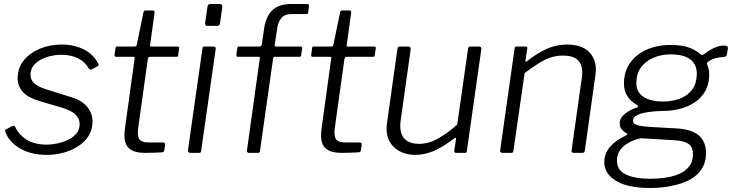

<svg xmlns="http://www.w3.org/2000/svg" viewBox="-20 -762 3648 957"><path d="M213 10Q135 10 80 -22Q25 -54 7 -104Q3 -113 10 -117L42 -134Q47 -136 50.5 -135Q54 -134 56 -129Q75 -89 114 -65Q153 -41 214 -41Q235 -41 263 -46.5Q291 -52 317 -64Q343 -76 360 -95.5Q377 -115 377 -145Q377 -171 355 -192Q333 -213 283 -227L184 -256Q119 -275 93.5 -304Q68 -333 68 -370Q68 -425 99.5 -462.5Q131 -500 180.5 -520Q230 -540 287 -540Q352 -540 400 -514.5Q448 -489 470 -444Q473 -441 472 -438Q471 -435 467 -432L436 -416Q432 -414 429 -415.5Q426 -417 422 -421Q405 -453 369.5 -471Q334 -489 284 -489Q252 -489 216.5 -478.5Q181 -468 156.5 -445.5Q132 -423 132 -387Q132 -367 148 -349.5Q164 -332 209 -317L334 -278Q388 -262 414.5 -229.5Q441 -197 441 -157Q441 -115 421 -84Q401 -53 367 -31.5Q333 -10 293 0Q253 10 213 10Z M703 0Q650 0 625 -21Q600 -42 600 -87Q600 -96 601 -105Q602 -114 603 -123L651 -471Q652 -476 650.5 -477.5Q649 -479 644 -479H558Q550 -479 551 -489L556 -524Q557 -528 558.5 -529Q560 -530 564 -530H652Q656 -530 659 -533Q662 -536 662 -540L695 -700Q696 -710 707 -710H742Q748 -710 749.5 -706.5Q751 -703 750 -695L728 -537Q727 -533 728.5 -531.5Q730 -530 734 -530H864Q869 -530 871.5 -528Q874 -526 873 -522L868 -486Q867 -481 866 -480Q865 -479 859 -479H728Q719 -479 717 -469L670 -133Q669 -124 668 -117Q667 -110 667 -102Q667 -71 681 -61.5Q695 -52 721 -52H794Q798 -52 801 -48.5Q804 -45 803 -41L799 -13Q798 -6 791 -3Q781 -2 764 -1.5Q747 -1 730 -0.5Q713 0 703 0Z M983 -13Q982 -4 979.5 -2Q977 0 968 0H931Q923 0 919.5 -3.5Q916 -7 917 -14L989 -520Q990 -527 992 -528.5Q994 -530 999 -530H1045Q1051 -530 1053.5 -526.5Q1056 -523 1055 -517ZM1077 -649Q1076 -641 1073 -637Q1070 -633 1061 -633H1013Q1006 -633 1003.5 -638Q1001 -643 1003 -650L1014 -728Q1016 -742 1028 -742H1077Q1082 -742 1085.5 -737.5Q1089 -733 1088 -726Z M1479 -530Q1483 -530 1485 -527.5Q1487 -525 1486 -521L1481 -486Q1480 -479 1473 -479H1350Q1343 -479 1341 -469L1276 -11Q1275 -4 1273.5 -2Q1272 0 1266 0H1220Q1216 0 1213 -4Q1210 -8 1211 -13L1275 -472Q1277 -479 1270 -479H1165Q1161 -479 1159.5 -482Q1158 -485 1158 -489L1163 -523Q1164 -527 1165.5 -528.5Q1167 -530 1171 -530H1274Q1278 -530 1281.5 -533Q1285 -536 1285 -541L1296 -617Q1305 -680 1337.5 -711Q1370 -742 1432 -742H1511Q1515 -742 1518.5 -739.5Q1522 -737 1520 -731L1516 -699Q1515 -692 1506 -692H1433Q1399 -692 1382 -671.5Q1365 -651 1361 -616L1349 -537Q1348 -530 1356 -530H1479Z M1683 0Q1630 0 1605 -21Q1580 -42 1580 -87Q1580 -96 1581 -105Q1582 -114 1583 -123L1631 -471Q1632 -476 1630.5 -477.5Q1629 -479 1624 -479H1538Q1530 -479 1531 -489L1536 -524Q1537 -528 1538.5 -529Q1540 -530 1544 -530H1632Q1636 -530 1639 -533Q1642 -536 1642 -540L1675 -700Q1676 -710 1687 -710H1722Q1728 -710 1729.5 -706.5Q1731 -703 1730 -695L1708 -537Q1707 -533 1708.5 -531.5Q1710 -530 1714 -530H1844Q1849 -530 1851.5 -528Q1854 -526 1853 -522L1848 -486Q1847 -481 1846 -480Q1845 -479 1839 -479H1708Q1699 -479 1697 -469L1650 -133Q1649 -124 1648 -117Q1647 -110 1647 -102Q1647 -71 1661 -61.5Q1675 -52 1701 -52H1774Q1778 -52 1781 -48.5Q1784 -45 1783 -41L1779 -13Q1778 -6 1771 -3Q1761 -2 1744 -1.5Q1727 -1 1710 -0.5Q1693 0 1683 0Z M2051 10Q1987 10 1947 -25.5Q1907 -61 1907 -119Q1907 -125 1907 -131Q1907 -137 1908 -142L1961 -519Q1962 -525 1965 -527.5Q1968 -530 1973 -530H2016Q2022 -530 2025 -526.5Q2028 -523 2027 -516L1977 -161Q1976 -154 1975.5 -148Q1975 -142 1975 -137Q1975 -89 1999.5 -67Q2024 -45 2069 -45Q2116 -45 2162.5 -71Q2209 -97 2259 -141L2313 -520Q2314 -526 2316.5 -528Q2319 -530 2325 -530H2367Q2374 -530 2377 -526.5Q2380 -523 2379 -516L2307 -9Q2306 -4 2304.5 -2Q2303 0 2297 0H2254Q2249 0 2246 -2.5Q2243 -5 2244 -10L2253 -68Q2254 -74 2251.5 -75Q2249 -76 2244 -72Q2179 -23 2134.5 -6.5Q2090 10 2051 10Z M2484 0Q2478 0 2475 -4Q2472 -8 2473 -13L2545 -521Q2546 -527 2547.5 -528.5Q2549 -530 2554 -530H2600Q2605 -530 2607 -528Q2609 -526 2608 -520L2599 -461Q2598 -450 2607 -457Q2657 -497 2705 -518.5Q2753 -540 2805 -540Q2877 -540 2913.5 -505.5Q2950 -471 2950 -415Q2950 -409 2949.5 -402.5Q2949 -396 2948 -389L2895 -11Q2894 -5 2891.5 -2.5Q2889 0 2882 0H2839Q2833 0 2830.5 -4Q2828 -8 2829 -13L2880 -374Q2881 -381 2881.5 -388Q2882 -395 2882 -401Q2882 -442 2859 -463.5Q2836 -485 2786 -485Q2754 -485 2725 -475.5Q2696 -466 2665 -446.5Q2634 -427 2595 -398L2539 -10Q2538 -4 2535.5 -2Q2533 0 2526 0H2484Z M3221 175Q3109 175 3050.5 139.5Q2992 104 2992 46Q2992 3 3021 -30.5Q3050 -64 3097 -85Q3104 -89 3106 -92Q3108 -95 3102 -98Q3085 -108 3077 -119.5Q3069 -131 3069 -147Q3069 -167 3082 -182Q3095 -197 3114 -208Q3133 -219 3151 -225Q3158 -227 3160 -231.5Q3162 -236 3156 -238Q3123 -257 3106.5 -283.5Q3090 -310 3090 -346Q3090 -393 3108.5 -428.5Q3127 -464 3159 -488.5Q3191 -513 3232.5 -525.5Q3274 -538 3320 -538Q3383 -538 3418 -523.5Q3453 -509 3472 -491Q3477 -487 3482.5 -488.5Q3488 -490 3493 -495Q3506 -505 3521.5 -514Q3537 -523 3554.5 -529Q3572 -535 3588 -535Q3600 -535 3604.5 -531.5Q3609 -528 3608 -520L3604 -495Q3603 -486 3599.5 -482.5Q3596 -479 3587 -478Q3568 -477 3555 -474Q3542 -471 3530 -466Q3500 -453 3504 -442Q3508 -433 3511.5 -420.5Q3515 -408 3515 -390Q3515 -343 3495.5 -308.5Q3476 -274 3443 -252Q3410 -230 3369 -219.5Q3328 -209 3283 -209Q3274 -209 3250 -207.5Q3226 -206 3199.5 -201.5Q3173 -197 3154 -187Q3135 -177 3135 -160Q3135 -145 3156.5 -138.5Q3178 -132 3227 -129L3351 -122Q3427 -118 3463 -87Q3499 -56 3499 1Q3499 41 3483.5 70Q3468 99 3441 119Q3414 139 3378.5 151Q3343 163 3302.5 169Q3262 175 3221 175ZM3222 129Q3260 129 3297.5 123.5Q3335 118 3366 104.5Q3397 91 3415.5 67Q3434 43 3434 7Q3434 -27 3413.5 -43.5Q3393 -60 3341 -63L3174 -73Q3141 -66 3114 -51Q3087 -36 3071 -14Q3055 8 3055 37Q3055 87 3100 108Q3145 129 3222 129ZM3286 -256Q3330 -256 3368 -270Q3406 -284 3429.5 -315Q3453 -346 3453 -396Q3453 -442 3420 -466.5Q3387 -491 3322 -491Q3278 -491 3239 -475Q3200 -459 3176 -427.5Q3152 -396 3152 -348Q3152 -303 3187 -279.5Q3222 -256 3286 -256Z"/></svg>

Font: Libre Franklin Light
Style: Italic
Weight: 300
Italic angle: -8°
Designer: Pablo Impallari, Rodrigo Fuenzalida, Nhung Nguyen
Foundry: Impallari Type
Version: Version 3.000